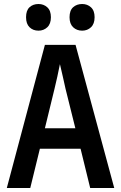

<svg xmlns="http://www.w3.org/2000/svg" viewBox="-20 -938 603 958"><path d="M14 0 204 -714H357L550 0H430L382 -196H179L131 0ZM252 -495 204 -298H356L307 -495Q301 -524 293.5 -555.5Q286 -587 279 -618Q273 -587 266 -555.5Q259 -524 252 -495ZM390 -785Q363 -785 345 -802Q327 -819 327 -852Q327 -886 345 -902Q363 -918 390 -918Q416 -918 434 -901.5Q452 -885 452 -852Q452 -819 434 -802Q416 -785 390 -785ZM172 -785Q145 -785 127.5 -802Q110 -819 110 -852Q110 -886 127.5 -902Q145 -918 172 -918Q198 -918 216 -901.5Q234 -885 234 -852Q234 -819 216 -802Q198 -785 172 -785Z"/></svg>

Font: Noto Sans Mono SemiCondensed SemiBold
Style: Regular
Weight: 600
Width: 4
Designer: Monotype Design Team
Foundry: Monotype Imaging Inc.
Version: Version 2.014; ttfautohint (v1.8.4.7-5d5b)